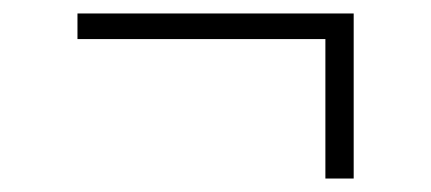

<svg xmlns="http://www.w3.org/2000/svg" viewBox="-20 -379 640 285"><path d="M463 -114V-321H95V-359H505V-114Z"/></svg>

Font: Iosevka Extralight Extended
Style: Regular
Weight: 200
Width: 7
Monospace: yes
Designer: Belleve Invis
Foundry: Belleve Invis
Version: Version 32.5.0; ttfautohint (v1.8.4)